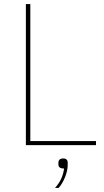

<svg xmlns="http://www.w3.org/2000/svg" viewBox="-20 -718 515 950"><path d="M293 66Q315 66 315 88V99Q315 125 302 158Q289 191 270 212H252Q290 171 297 116Q269 116 269 96V88Q269 66 293 66ZM455 0H108V-698H130V-20H455Z"/></svg>

Font: IBM Plex Sans Thin
Style: Regular
Weight: 100
Designer: Mike Abbink, Paul van der Laan, Pieter van Rosmalen
Foundry: Bold Monday
Version: Version 3.0